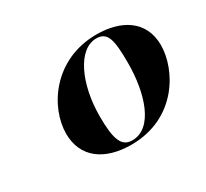

<svg xmlns="http://www.w3.org/2000/svg" viewBox="-81 -837 616 574"><g transform="rotate(-30 226.5 -550.0)"><path d="M228 -381C383 -381 453 -511 453 -595C453 -681 385 -719 302 -719C153 -719 75 -597 75 -507C75 -425 136 -381 228 -381ZM237 -391C201 -391 188 -420 188 -502C188 -613 232 -709 295 -709C334 -709 341 -678 341 -598C341 -495 309 -391 237 -391Z"/></g></svg>

Font: Noto Serif Display
Style: Bold Italic
Weight: 700
Italic angle: -12°
Designer: Monotype Design Team
Foundry: Monotype Imaging Inc.
Version: Version 2.009